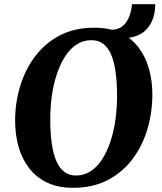

<svg xmlns="http://www.w3.org/2000/svg" viewBox="-20 -885 772 915"><path d="M328 10Q255.5 10 203.2 -15.5Q151 -41 117.5 -85.2Q84 -129.5 68 -187.2Q52 -245 52 -310Q52 -393.5 75.5 -472.5Q99 -551.5 146 -614.8Q193 -678 263.8 -715.5Q334.5 -753 429.5 -753Q502.5 -753 555 -727.8Q607.5 -702.5 640.8 -658Q674 -613.5 690 -556.8Q706 -500 706 -437Q706.5 -352 683.2 -272Q660 -192 612.8 -128.5Q565.5 -65 494.5 -27.5Q423.5 10 328 10ZM341.5 -48.5Q380.5 -48.5 412 -69Q443.5 -89.5 467 -126.2Q490.5 -163 506.5 -211.2Q522.5 -259.5 530.2 -315.2Q538 -371 538 -430Q537.5 -495 530.5 -544Q523.5 -593 509 -626.2Q494.5 -659.5 471.5 -676.5Q448.5 -693.5 416 -693.5Q377 -693.5 345.5 -673.2Q314 -653 290.5 -616.5Q267 -580 251 -532Q235 -484 227.2 -429Q219.5 -374 219.5 -316.5Q219.5 -250.5 226.8 -200.5Q234 -150.5 248.8 -116.8Q263.5 -83 286.8 -65.8Q310 -48.5 341.5 -48.5ZM609 -865H720Q719.5 -822 705.8 -788.2Q692 -754.5 665.8 -733.5Q639.5 -712.5 601.2 -706.2Q563 -700 514.5 -711L509 -743Q542.5 -743 563.5 -760Q584.5 -777 595.5 -805Q606.5 -833 609 -865Z"/></svg>

Font: Merriweather ExtraBold
Style: Italic
Weight: 800
Italic angle: -7.8°
Version: Version 2.101